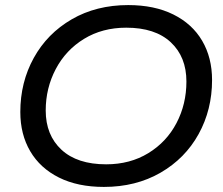

<svg xmlns="http://www.w3.org/2000/svg" viewBox="-20 -728 880 756"><path d="M60 -287Q60 -404 113 -500Q166 -596 262.5 -652Q359 -708 485 -708Q588 -708 662.5 -671Q737 -634 776 -567.5Q815 -501 815 -413Q815 -296 762 -200Q709 -104 612 -48Q515 8 389 8Q286 8 212 -29Q138 -66 99 -132.5Q60 -199 60 -287ZM714 -407Q714 -504 652.5 -561.5Q591 -619 477 -619Q383 -619 311 -575Q239 -531 199.5 -456Q160 -381 160 -293Q160 -196 222 -138.5Q284 -81 398 -81Q492 -81 564 -125Q636 -169 675 -243.5Q714 -318 714 -407Z"/></svg>

Font: Montserrat Alternates Medium
Style: Italic
Weight: 500
Italic angle: -11.3°
Designer: Julieta Ulanovsky
Foundry: Julieta Ulanovsky
Version: Version 7.200